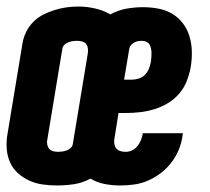

<svg xmlns="http://www.w3.org/2000/svg" viewBox="-22 -560 642 588"><path d="M153 8Q131 8 109 5Q87 2 67.5 -7Q48 -16 32.5 -30Q17 -44 8.5 -63.5Q0 -83 -1.5 -105.5Q-3 -128 1 -150L47 -428Q50 -446 58.5 -463Q67 -480 80.5 -493.5Q94 -507 111 -515.5Q128 -524 146 -529.5Q164 -535 182 -537.5Q200 -540 218 -540Q244 -540 269.5 -534Q295 -528 316 -516Q340 -529 365.5 -533.5Q391 -538 416 -538Q440 -538 463.5 -533.5Q487 -529 506 -517.5Q525 -506 538.5 -488Q552 -470 558.5 -448Q565 -426 565.5 -402Q566 -378 562 -354Q558 -333 550 -312Q542 -291 527 -273.5Q512 -256 492 -244Q472 -232 450.5 -225.5Q429 -219 407.5 -216.5Q386 -214 365 -214H341L328 -133Q327 -125 328.5 -117.5Q330 -110 335 -104.5Q340 -99 347.5 -97Q355 -95 363 -95Q373 -95 382.5 -99.5Q392 -104 398.5 -112Q405 -120 409 -129.5Q413 -139 415 -149Q415 -149 415 -150Q415 -151 415 -152H538Q538 -150 537.5 -148Q537 -146 537 -144Q534 -122 525.5 -101.5Q517 -81 503 -62.5Q489 -44 470.5 -30Q452 -16 431.5 -7Q411 2 389 5Q367 8 346 8Q322 8 298.5 3.5Q275 -1 255 -13Q231 0 205 4Q179 8 153 8ZM382 -316Q392 -316 403 -319.5Q414 -323 422 -331Q430 -339 434 -349.5Q438 -360 440 -370Q441 -377 441.5 -384Q442 -391 442 -398Q442 -405 440.5 -411.5Q439 -418 436 -423.5Q433 -429 426.5 -432Q420 -435 413 -435Q407 -435 401 -434Q395 -433 389.5 -430Q384 -427 379.5 -422Q375 -417 374 -411L358 -316ZM156 -95Q162 -95 169 -96Q176 -97 182.5 -99.5Q189 -102 194.5 -107Q200 -112 201 -119L247 -397Q248 -405 247 -412.5Q246 -420 241.5 -425.5Q237 -431 229.5 -433Q222 -435 214 -435Q207 -435 200.5 -434Q194 -433 187.5 -430.5Q181 -428 175.5 -423Q170 -418 169 -411L123 -133Q121 -126 122.5 -118Q124 -110 128.5 -104.5Q133 -99 140.5 -97Q148 -95 156 -95Z"/></svg>

Font: Iosevka Curly Slab XBdEx
Style: Italic
Weight: 800
Width: 7
Italic angle: -9°
Monospace: yes
Designer: Belleve Invis
Foundry: Belleve Invis
Version: Version 11.1.0; ttfautohint (v1.8.3)